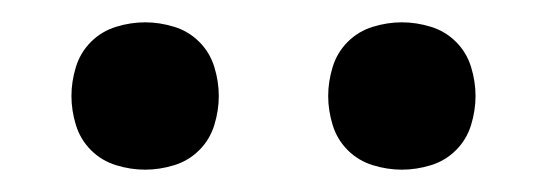

<svg xmlns="http://www.w3.org/2000/svg" viewBox="-20 -756 490 172"><path d="M340 -604Q327 -604 314 -608Q301 -612 291.5 -621.5Q282 -631 278 -644Q274 -657 274 -670Q274 -683 278 -696Q282 -709 291.5 -718.5Q301 -728 314 -732Q327 -736 340 -736Q353 -736 366 -732Q379 -728 388.5 -718.5Q398 -709 402 -696Q406 -683 406 -670Q406 -657 402 -644Q398 -631 388.5 -621.5Q379 -612 366 -608Q353 -604 340 -604ZM110 -604Q97 -604 84 -608Q71 -612 61.5 -621.5Q52 -631 48 -644Q44 -657 44 -670Q44 -683 48 -696Q52 -709 61.5 -718.5Q71 -728 84 -732Q97 -736 110 -736Q123 -736 136 -732Q149 -728 158.5 -718.5Q168 -709 172 -696Q176 -683 176 -670Q176 -657 172 -644Q168 -631 158.5 -621.5Q149 -612 136 -608Q123 -604 110 -604Z"/></svg>

Font: Iosevka Aile Medium
Style: Regular
Weight: 500
Designer: Belleve Invis
Foundry: Belleve Invis
Version: Version 27.3.5; ttfautohint (v1.8.4)